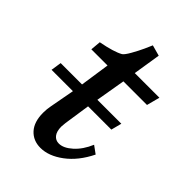

<svg xmlns="http://www.w3.org/2000/svg" viewBox="-207 -696 788 788"><g transform="rotate(45 187.0 -302.0)"><path d="M176 10Q134 10 108 -18.5Q82 -47 82 -100Q82 -121 86 -141L106 -249H-18L-11 -295H113L132 -424H38L42 -469Q111 -482 141 -499Q150 -505 164.5 -530.5Q179 -556 190.5 -581Q202 -606 205 -614L252 -601L233 -481H376L361 -424H224L202 -295H341L329 -249H194L177 -135L175 -113Q175 -85 186.5 -70.5Q198 -56 217 -56Q244 -56 274 -83Q304 -110 323 -155L356 -131Q323 -64 273.5 -27Q224 10 176 10Z"/></g></svg>

Font: Andada Pro Medium
Style: Italic
Weight: 500
Italic angle: -7°
Designer: Carolina Giovagnoli
Foundry: Huerta Tipografica
Version: Version 3.005; ttfautohint (v1.8.4)